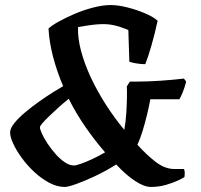

<svg xmlns="http://www.w3.org/2000/svg" viewBox="-20 -740 795 760"><path d="M236 0Q206 0 175 -16.5Q144 -33 116 -59Q88 -85 66.5 -114.5Q45 -144 32.5 -171Q20 -198 20 -216Q20 -232 37 -253Q54 -274 81 -296.5Q108 -319 137 -339.5Q166 -360 191 -375.5Q216 -391 230 -399Q206 -455 190.5 -513.5Q175 -572 172 -627Q183 -638 210.5 -653.5Q238 -669 274 -684.5Q310 -700 348.5 -710Q387 -720 418 -720Q447 -720 483 -711Q519 -702 552.5 -688Q586 -674 604 -658Q593 -607 579.5 -560Q566 -513 555 -486Q544 -486 531 -487.5Q518 -489 507 -491.5Q496 -494 492 -496L488 -621Q455 -635 429 -640.5Q403 -646 371.5 -644Q340 -642 289 -633Q287 -591 300.5 -539.5Q314 -488 339.5 -433.5Q365 -379 399 -326Q433 -273 472 -226Q478 -260 480 -293.5Q482 -327 482.5 -355.5Q483 -384 482 -398L494 -417H517Q565 -417 616 -420.5Q667 -424 708 -429L717 -417Q710 -391 703 -374Q696 -357 690 -347H575Q570 -319 562 -286Q554 -253 544.5 -222Q535 -191 524 -167Q563 -124 598.5 -97.5Q634 -71 670 -71Q679 -71 689 -71Q699 -71 708 -71Q710 -69 711 -60Q712 -51 710 -39Q706 -36 686.5 -26.5Q667 -17 638 -8.5Q609 0 577 0Q551 0 515 -23.5Q479 -47 440 -89Q399 -63 356.5 -43Q314 -23 281.5 -11.5Q249 0 236 0ZM273 -85Q281 -85 301 -92Q321 -99 346.5 -111Q372 -123 396 -137Q356 -183 318.5 -237Q281 -291 252 -349Q231 -332 211 -314Q191 -296 174.5 -280Q158 -264 148 -252.5Q138 -241 138 -236Q138 -229 146 -211Q154 -193 168 -172Q182 -151 199.5 -131Q217 -111 236 -98Q255 -85 273 -85Z"/></svg>

Font: Texturina 12pt SemiBold
Style: Italic
Weight: 600
Italic angle: -11°
Version: Version 1.002